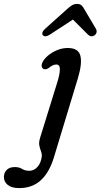

<svg xmlns="http://www.w3.org/2000/svg" viewBox="-146 -714 514 982"><path d="M252 -312.5 129.5 91.5Q106.5 167.5 63 207.8Q19.5 248 -48 248Q-86 248 -106 232Q-126 216 -126 191.5Q-126 169.5 -111.8 155Q-97.5 140.5 -70 140.5Q-47.5 140.5 -33 150Q-18.5 159.5 4.5 159.5Q28 159.5 46.2 139Q64.5 118.5 68 82.5Q68.5 71.5 63.5 59.2Q58.5 47 55.2 30.5Q52 14 59 -9L147 -293Q159.5 -332.5 160.2 -358.2Q161 -384 142 -384Q124 -384 103 -366Q89.5 -356.5 77 -361Q69.5 -364.5 67.5 -374Q65.5 -383.5 71.5 -395.5Q79 -412 98.5 -428.8Q118 -445.5 144.8 -457Q171.5 -468.5 200.5 -468.5Q255.5 -468.5 265.2 -428.5Q275 -388.5 252 -312.5ZM109 -537Q85 -521.5 73 -534Q69 -538.5 71 -547.2Q73 -556 84 -566L196 -666.5Q210 -680 222 -687Q234 -694 248.5 -694Q262.5 -694 270.5 -687Q278.5 -680 285.5 -666.5L345 -566Q350 -556 347.5 -547.2Q345 -538.5 338.5 -534Q320 -521.5 304 -537L227 -614Z"/></svg>

Font: Fraunces 9pt S100
Style: Italic
Weight: 400
Italic angle: -16°
Version: Version 1.000; ttfautohint (v1.8.3)